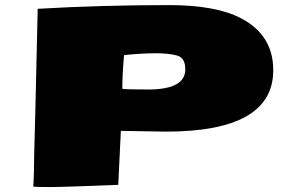

<svg xmlns="http://www.w3.org/2000/svg" viewBox="-20 -737 1144 761"><path d="M637.7 -215.3 459 -218.3 448.7 -4.4Q231.4 4.4 175.3 4.4Q119.1 4.4 111.8 2.4Q113.3 -15.1 114.3 -49.8L115.7 -131.8Q118.2 -200.2 129.4 -702.1Q383.8 -716.8 649.9 -716.8Q835 -716.8 934.6 -665Q1063.5 -597.7 1063 -458.5Q1063 -215.3 637.7 -215.3ZM714.4 -461.9Q714.4 -507.3 682.9 -516.6Q651.4 -525.9 596.4 -525.9Q541.5 -525.9 471.7 -518.6Q464.8 -441.9 464.8 -385.3Q472.7 -382.3 567.4 -382.3Q714.4 -382.3 714.4 -461.9Z"/></svg>

Font: Seymour One
Style: Book
Weight: 400
Designer: vernon adams
Foundry: vernon adams
Version: Version 1.000; ttfautohint (v0.93) -l 8 -r 50 -G 200 -x 0 -w